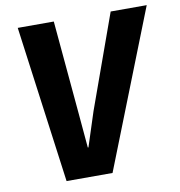

<svg xmlns="http://www.w3.org/2000/svg" viewBox="-81 -802 819 876"><g transform="rotate(-10 328.0 -363.5)"><path d="M157 0 59 -727H226L265 -293L279 -134H282L333.5 -293L489.5 -727H656.5L370 0Z"/></g></svg>

Font: Spline Sans Mono
Style: Italic
Weight: 400
Italic angle: -4°
Monospace: yes
Designer: Eben Sorkin, Mirko Velimirovic
Foundry: Sorkin Type
Version: Version 1.004